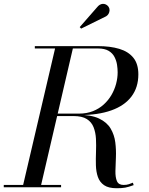

<svg xmlns="http://www.w3.org/2000/svg" viewBox="-60 -995 794 1020"><path d="M60 0 235.5 -750H330L155.5 0ZM-40 0V-12.5H264.5V0ZM560 5Q516.5 5 493 -11.2Q469.5 -27.5 460 -55Q450.5 -82.5 449.5 -116.5Q448.5 -150.5 450 -187Q451.5 -223.5 449.8 -257.5Q448 -291.5 437.2 -319Q426.5 -346.5 401.2 -362.5Q376 -378.5 330 -378.5H215V-385.5H350Q423.5 -385.5 465.8 -365.5Q508 -345.5 527.8 -312Q547.5 -278.5 552.5 -238.8Q557.5 -199 555.8 -159.5Q554 -120 553.2 -86.5Q552.5 -53 561.2 -32.8Q570 -12.5 596.5 -12.5Q612.5 -12.5 623.8 -16.2Q635 -20 646 -24.5L650 -11.5Q623 -1.5 605 1.8Q587 5 560 5ZM215 -383.5V-391.5H360.5Q401 -391.5 433.8 -404.5Q466.5 -417.5 491 -439.8Q515.5 -462 532 -490.2Q548.5 -518.5 556.8 -549.8Q565 -581 565 -610.5Q565 -629 561.8 -650.8Q558.5 -672.5 548.2 -692.5Q538 -712.5 517 -725Q496 -737.5 460 -737.5H125V-750H460Q525.5 -750 573.8 -735.5Q622 -721 648.5 -688.2Q675 -655.5 675 -600Q675 -530.5 638.2 -482Q601.5 -433.5 531.2 -408.5Q461 -383.5 360.5 -383.5ZM371 -843 363.5 -851 461.5 -963Q469.5 -970.5 477.8 -973Q486 -975.5 493.8 -974Q501.5 -972.5 507.8 -968Q514 -963.5 517.5 -957.5Q522.5 -949.5 522 -939.8Q521.5 -930 516.8 -921.8Q512 -913.5 504 -908.5Z"/></svg>

Font: Bodoni Moda 18pt
Style: Italic
Weight: 400
Italic angle: -13°
Designer: Owen Earl
Foundry: indestructible type
Version: Version 2.005